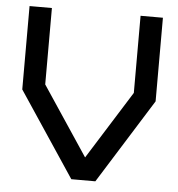

<svg xmlns="http://www.w3.org/2000/svg" viewBox="-51 -748 737 796"><g transform="rotate(5 317.5 -350.0)"><path d="M324 -95 502 -379V-700H595V-352L375 0H275L40 -353V-700H133V-382Z"/></g></svg>

Font: Turret Road
Style: Bold
Weight: 700
Designer: Noponies
Foundry: Noponies
Version: Version 1.001; ttfautohint (v1.8)